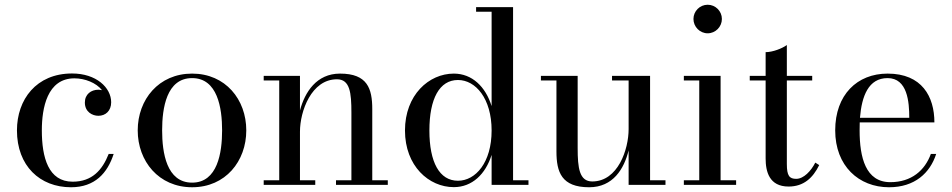

<svg xmlns="http://www.w3.org/2000/svg" viewBox="-20 -780 4016 810"><path d="M459.5 -130.5H438.5C411.5 -62.5 368.5 -13.5 286.5 -13.5C184 -13.5 156.5 -115.5 156.5 -230C156.5 -324 179 -449.5 294 -449.5C338 -449.5 385.5 -431 410.5 -399.5C405.5 -400.5 400.5 -401.5 395 -401.5C364.5 -401.5 338 -382.5 338 -347.5C338 -307.5 370 -291.5 395 -291.5C425.5 -291.5 449 -312.5 449 -348.5C449 -410.5 386 -470 284 -470C133 -470 51.5 -360 51.5 -230C51.5 -80 148.5 10 279.5 10C380.5 10 433.5 -50 459.5 -130.5Z M561 -230C561 -100 649.5 10 790.5 10C931.5 10 1019 -100 1019 -230C1019 -360 931.5 -469.5 790.5 -469.5C649.5 -469.5 561 -360 561 -230ZM664 -230C664 -324 682.5 -450.5 790.5 -450.5C898 -450.5 917 -324 917 -230C917 -136 898 -9.5 790.5 -9.5C682.5 -9.5 664 -136 664 -230Z M1092.5 -19.5V0H1310V-19.5H1245.5V-224.5C1245.5 -310.5 1293.5 -445.5 1401.5 -445.5C1456.5 -445.5 1462.5 -388.5 1462.5 -304.5V-19.5H1397.5V0H1616V-19.5H1550.5V-319.5C1550.5 -406.5 1530 -469.5 1414.5 -469.5C1315.5 -469.5 1266 -391.5 1245.5 -314V-460H1092.5V-440.5H1158V-19.5Z M2209.5 -19.5H2144.5V-750H1988.5V-730.5H2054V-332.5C2028.5 -414 1972 -469.5 1894.5 -469.5C1789.5 -469.5 1688.5 -379.5 1688.5 -229.5C1688.5 -79.5 1789.5 9.5 1894.5 9.5C1972 9.5 2028.5 -45.5 2054 -126.5V0H2209.5ZM2054 -229.5C2054 -94.5 1986.5 -17.5 1912 -17.5C1834 -17.5 1791.5 -95.5 1791.5 -229.5C1791.5 -363.5 1834 -442.5 1912 -442.5C1986.5 -442.5 2054 -364.5 2054 -229.5Z M2722.5 -19.5V-460H2562V-440.5H2632V-235.5C2632 -149.5 2587 -14.5 2478.5 -14.5C2424 -14.5 2417 -71.5 2417 -155.5V-460H2262V-440.5H2327.5V-141C2327.5 -54 2349 10 2465.5 10C2566.5 10 2613 -68 2632 -145.5V0H2787.5V-19.5Z M2905.5 -700C2905.5 -667 2932.5 -639.5 2965.5 -639.5C2998.5 -639.5 3025.5 -667 3025.5 -700C3025.5 -733 2998.5 -760 2965.5 -760C2932.5 -760 2905.5 -733 2905.5 -700ZM2865 -19.5V0H3085.5V-19.5H3020V-460H2865V-440.5H2930V-19.5Z M3436 -83.5 3419.5 -94C3401.5 -58.5 3370.5 -25.5 3339 -25.5C3310.5 -25.5 3299.5 -38 3299.5 -88V-440.5H3406.5V-460H3299.5V-590C3279.5 -575.5 3240 -560 3210 -560V-460H3143V-440.5H3210V-111.5C3210 -56.5 3225 7 3307 7C3370.5 7 3409.5 -29.5 3436 -83.5Z M3929.5 -130.5H3907C3882 -61.5 3825.5 -11.5 3736 -11.5C3632 -11.5 3606.5 -115.5 3606.5 -230C3606.5 -241.5 3606.5 -252.5 3607 -263.5H3922C3922 -372.5 3869.5 -469.5 3724.5 -469.5C3596 -469.5 3503.5 -380 3503.5 -230C3503.5 -80 3603 10 3730.5 10C3839 10 3903.5 -50 3929.5 -130.5ZM3724.5 -450.5C3808.5 -450.5 3816 -349.5 3816 -283H3608C3615.5 -375 3644 -450.5 3724.5 -450.5Z"/></svg>

Font: Bodoni* 11
Style: Regular
Weight: 400
Version: Version 2.3